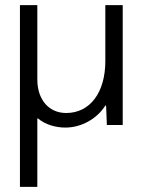

<svg xmlns="http://www.w3.org/2000/svg" viewBox="-20 -489 557 751"><path d="M392 -250C392 -127 332 -47 239 -47C171 -47 126 -99 126 -178V-469H58V242H126V-26H128C158 -1 198 10 236 10C298 10 359 -24 392 -76H395L398 0H460V-469H392Z"/></svg>

Font: UULA Sans
Style: Bold
Weight: 700
Designer: Mohamed Gaber, Laura Garcia Mut
Foundry: Kief Type Foundry
Version: Version 3.006;hotconv 1.0.109;makeotfexe 2.5.65596